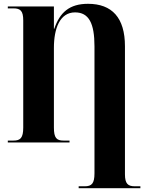

<svg xmlns="http://www.w3.org/2000/svg" viewBox="-20 -748 787 1008"><path d="M393 240H717V230H688C652 230 636 217 636 167V-505C636 -655 568 -728 442 -728C345 -728 294 -683 265 -597H263V-714H21V-704H51C87 -704 102 -691 102 -641V-78C102 -24 87 -10 51 -10H21V0H345V-10H313C277 -10 263 -24 263 -78V-497C263 -598 294 -683 374 -683C447 -683 476 -625 476 -505V162C476 216 461 230 425 230H393Z"/></svg>

Font: Noto Serif Display Condensed ExtraBold
Style: Regular
Weight: 800
Width: 3
Designer: Monotype Design Team
Foundry: Monotype Imaging Inc.
Version: Version 2.009